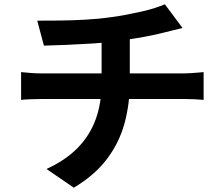

<svg xmlns="http://www.w3.org/2000/svg" viewBox="-20 -814 1040 892"><path d="M153 -718Q191 -718 250 -718.5Q309 -719 374 -722.5Q439 -726 494 -734Q532 -739 568.5 -746Q605 -753 638.5 -760.5Q672 -768 699.5 -777Q727 -786 746 -794L828 -684Q802 -678 783 -673Q764 -668 751 -665Q720 -657 684 -649.5Q648 -642 610 -636Q572 -630 533 -624Q476 -616 412 -612Q348 -608 288 -605.5Q228 -603 184 -602ZM196 -29Q284 -69 340.5 -126.5Q397 -184 424.5 -259.5Q452 -335 452 -429Q452 -429 452 -451.5Q452 -474 452 -519.5Q452 -565 452 -635L583 -650Q583 -624 583 -594.5Q583 -565 583 -536Q583 -507 583 -483.5Q583 -460 583 -445.5Q583 -431 583 -431Q583 -331 558.5 -241Q534 -151 477 -75.5Q420 0 323 58ZM78 -479Q99 -477 123 -475Q147 -473 170 -473Q184 -473 223 -473Q262 -473 317.5 -473Q373 -473 437 -473Q501 -473 565 -473Q629 -473 685 -473Q741 -473 781 -473Q821 -473 835 -473Q846 -473 863 -474Q880 -475 897.5 -476.5Q915 -478 926 -479V-350Q906 -352 882.5 -353Q859 -354 838 -354Q824 -354 784.5 -354Q745 -354 688.5 -354Q632 -354 567.5 -354Q503 -354 438.5 -354Q374 -354 318 -354Q262 -354 223 -354Q184 -354 172 -354Q149 -354 123 -353Q97 -352 78 -350Z"/></svg>

Font: Noto Sans SC
Style: Bold
Weight: 700
Designer: Ryoko NISHIZUKA  (kana, bopomofo & ideographs); Paul D. Hunt (Latin, Greek & Cyrillic); Sandoll Communications , Soo-you
Foundry: Adobe
Version: Version 2.004-H2;hotconv 1.0.118;makeotfexe 2.5.65603